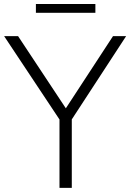

<svg xmlns="http://www.w3.org/2000/svg" viewBox="-33 -916 635 936"><path d="M257 0V-358.5L271 -312.5L-13 -740H55L299.5 -370.5H276.5L518 -740H582L303 -312.5L317 -358V0ZM142 -853.5V-896.5H432V-853.5Z"/></svg>

Font: Encode Sans SC Light
Style: Regular
Weight: 300
Version: Version 3.002